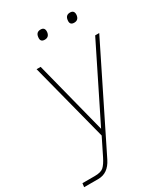

<svg xmlns="http://www.w3.org/2000/svg" viewBox="-235 -774 929 1067"><g transform="rotate(-30 229.5 -240.0)"><path d="M175 -649Q178 -680 207 -680Q235 -680 232 -649Q228 -619 200 -619Q171 -619 175 -649ZM364 -649Q367 -680 396 -680Q424 -680 421 -649Q417 -619 389 -619Q360 -619 364 -649ZM-21 200 -18 176H61Q101 176 118 160.5Q135 145 153 109L207 0L78 -500H104L223 -34L454 -500H480L167 132Q133 200 70 200Z"/></g></svg>

Font: Haskoy Thin
Style: Italic
Weight: 100
Designer: Ertekin Erdin
Foundry: Ertekin Erdin
Version: Version 2.000; ttfautohint (v1.8.4.7-5d5b)